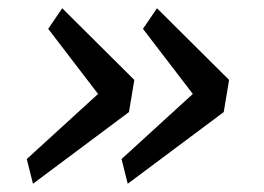

<svg xmlns="http://www.w3.org/2000/svg" viewBox="-20 -503 640 466"><path d="M45 -117 218 -275 97 -433 131 -483 306 -309 293 -231 60 -57ZM275 -117 448 -275 327 -433 361 -483 536 -309 523 -231 290 -57Z"/></svg>

Font: iA Writer Duo S
Style: Italic
Weight: 400
Italic angle: -9.5°
Designer: Mike Abbink, Paul van der Laan, Pieter van Rosmalen, Oliver Reichenstein
Foundry: Bold Monday and Information Architects Inc.
Version: Version 2.000